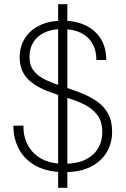

<svg xmlns="http://www.w3.org/2000/svg" viewBox="-20 -811 602 918"><path d="M258 87V-791H302V87ZM288 12Q208 12 153.5 -17Q99 -46 71.5 -96.5Q44 -147 44 -210H92Q91 -161 112 -119.5Q133 -78 176.5 -53Q220 -28 288 -28Q349 -28 389 -48Q429 -68 449 -102Q469 -136 469 -178Q469 -229 446.5 -259.5Q424 -290 387.5 -309Q351 -328 306.5 -341.5Q262 -355 219 -371Q149 -396 112 -434.5Q75 -473 74 -536Q74 -586 97.5 -625.5Q121 -665 167.5 -688.5Q214 -712 280 -712Q341 -712 388 -690Q435 -668 461.5 -626Q488 -584 488 -524H441Q441 -570 421.5 -603.5Q402 -637 365.5 -654.5Q329 -672 278 -672Q226 -672 191 -654.5Q156 -637 138.5 -607.5Q121 -578 121 -540Q121 -497 142.5 -471Q164 -445 199.5 -428.5Q235 -412 278.5 -398Q322 -384 369 -366Q411 -349 444 -326Q477 -303 496.5 -268Q516 -233 516 -180Q516 -128 491 -84.5Q466 -41 415.5 -14.5Q365 12 288 12Z"/></svg>

Font: DM Sans 16pt ExtraLight
Style: Regular
Weight: 250
Version: Version 4.004;gftools[0.9.30]